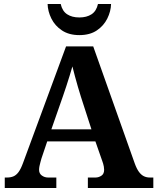

<svg xmlns="http://www.w3.org/2000/svg" viewBox="-20 -948 793 968"><path d="M4 0V-53H16Q34 -53 48 -59Q62 -65 73.5 -80.5Q85 -96 96 -126L313 -714H450L659 -125Q669 -97 680.5 -81.5Q692 -66 705.5 -59.5Q719 -53 735 -53H753V0H423V-53H462Q477 -53 491 -62Q505 -71 505 -92Q505 -100 503.5 -108Q502 -116 500 -123Q498 -130 496 -135L461 -235H218L189 -149Q187 -141 184 -131Q181 -121 179 -110.5Q177 -100 177 -92Q177 -73 191 -63Q205 -53 222 -53H264V0ZM239 -296H441L388 -460Q381 -483 373 -509.5Q365 -536 358 -563Q351 -590 345 -613Q339 -592 331 -566Q323 -540 314.5 -514Q306 -488 298 -465ZM380 -771Q328 -771 292.5 -794.5Q257 -818 239 -854.5Q221 -891 220 -928H286Q294 -892 318.5 -876Q343 -860 380 -860Q417 -860 441.5 -876Q466 -892 474 -928H540Q539 -891 521 -854.5Q503 -818 468 -794.5Q433 -771 380 -771Z"/></svg>

Font: Noto Serif Tamil
Style: Bold
Weight: 700
Designer: Indian Type Foundry, Tom Grace, and the Monotype Design Team
Foundry: Monotype Imaging Inc.
Version: Version 2.003